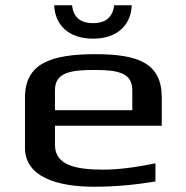

<svg xmlns="http://www.w3.org/2000/svg" viewBox="-20 -700 709 730"><path d="M343 -494C172 -494 75 -458 75 -329V-138C75 -28 196 10 338 10C415 10 493 3 571 -10V-79C493 -63 427 -55 373 -55C267 -55 189 -72 189 -149V-222H595V-329C595 -458 509 -494 343 -494ZM340 -434C429 -434 483 -423 483 -357V-281H189V-357C189 -425 249 -434 340 -434ZM481 -680H414C409 -635 382 -612 334 -612C285 -612 259 -635 254 -680H186C189 -606 240 -553 334 -553C427 -553 478 -606 481 -680Z"/></svg>

Font: Gamestation Extended
Style: Regular
Weight: 400
Width: 7
Designer: Jonas Hecksher
Foundry: Jonas Hecksher, Playtypeª, e-types AS
Version: Version 1.003